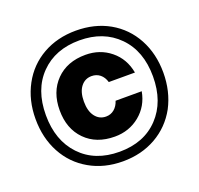

<svg xmlns="http://www.w3.org/2000/svg" viewBox="-125 -853 1030 994"><g transform="rotate(-20 389.5 -356.0)"><path d="M390.1 3.9Q286.6 3.9 207 -42Q126.5 -87.9 82.3 -169.9Q38.1 -252 38.1 -356.9Q38.1 -460 83 -543Q127.4 -625 207.5 -670.4Q287.6 -715.8 390.1 -715.8Q493.2 -715.8 573.2 -670.9Q653.8 -625 698 -543Q742.2 -460.9 742.2 -356.9Q742.2 -253.9 698.2 -169.9Q652.8 -87.4 572.5 -41.7Q492.2 3.9 390.1 3.9ZM685.1 -356.9Q685.1 -497.1 603.8 -579.6Q522.5 -662.1 390.1 -662.1Q256.3 -662.1 175.8 -579.8Q95.2 -497.6 95.2 -356.9Q95.2 -217.3 175 -133.1Q254.9 -48.8 390.1 -48.8Q525.4 -48.8 605.2 -133.1Q685.1 -217.3 685.1 -356.9ZM394 -130.9Q292.5 -130.9 231.7 -192.6Q170.9 -254.4 170.9 -356Q170.9 -457.5 231.7 -519.3Q292.5 -581.1 394 -581.1Q473.6 -581.1 531.7 -533.7Q589.8 -486.3 604 -407.2H460Q451.7 -435.5 432.4 -451.2Q413.1 -466.8 386.2 -466.8Q349.6 -466.8 326.9 -437.7Q304.2 -408.7 304.2 -356Q304.2 -303.2 326.9 -273.7Q349.6 -244.1 386.2 -244.1Q412.6 -244.1 431.9 -260.3Q451.2 -276.4 460 -304.2H604Q589.8 -226.1 531.5 -178.5Q473.1 -130.9 394 -130.9Z"/></g></svg>

Font: Biathlonist
Style: Bold
Weight: 700
Designer: Go4gold
Foundry: Go4gold
Version: Version 3.010;FEAKit 1.0